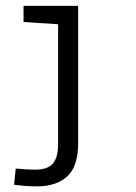

<svg xmlns="http://www.w3.org/2000/svg" viewBox="-20 -458 478 673"><path d="M253.9 43.9Q253.9 125 215.8 160.2Q177.7 195.3 108.4 195.3Q72.3 195.3 29.3 189.5L35.2 132.8Q76.2 136.7 102.5 136.7Q147.5 136.7 165.5 115.2Q183.6 93.8 183.6 47.9V-373L62.5 -380.9V-437.5H253.9Z"/></svg>

Font: Sudo Variable
Style: Regular
Weight: 400
Monospace: yes
Designer: Jens Kutilek
Foundry: Jens Kutilek
Version: Version 0.040